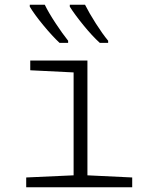

<svg xmlns="http://www.w3.org/2000/svg" viewBox="-20 -786 640 806"><path d="M90 -41 289 -50V-482L107 -491V-532H347V-50L535 -41V0H90ZM105 -758V-766H168Q184 -733 213 -689Q242 -645 266 -615V-606H230Q199 -635 161.5 -680.5Q124 -726 105 -758ZM273 -758V-766H337Q354 -732 382 -688Q410 -644 434 -615V-606H399Q367 -635 330 -680.5Q293 -726 273 -758Z"/></svg>

Font: Noto Sans Mono UI Light
Style: Regular
Weight: 300
Monospace: yes
Designer: Monotype Design team
Foundry: Monotype Imaging Inc.
Version: Version 1.000